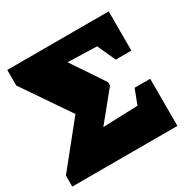

<svg xmlns="http://www.w3.org/2000/svg" viewBox="-155 -805 944 949"><g transform="rotate(-30 317.0 -330.0)"><path d="M505 -269H594V0H-6V-63L187 -303L4 -571V-660H583V-436H494L447 -539L281 -544L405 -359V-339L274 -178L473 -185Z"/></g></svg>

Font: Piazzolla SC Black
Style: Regular
Weight: 900
Designer: Juan Pablo del Peral
Foundry: Huerta Tipografica
Version: Version 1.330